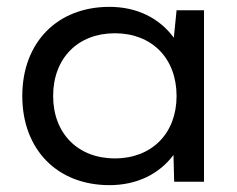

<svg xmlns="http://www.w3.org/2000/svg" viewBox="-20 -530 690 560"><path d="M488 0H575V-500H495L487 -420C445 -477 380 -510 299 -510C147 -510 45 -406 45 -250C45 -94 147 10 299 10C379 10 444 -22 486 -78ZM315 -68C207 -68 135 -141 135 -250C135 -360 207 -433 315 -433C423 -433 495 -360 495 -250C495 -141 423 -68 315 -68Z"/></svg>

Font: Gully
Style: Regular
Weight: 400
Designer: jaikishan Patel
Foundry: MagicType
Version: Version 1.000;Glyphs 3.2 (3242)